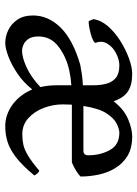

<svg xmlns="http://www.w3.org/2000/svg" viewBox="84 -593 524 732"><g transform="rotate(90 346.0 -227.0)"><path d="M39 -91Q39 -149 85 -196Q131 -243 227 -271Q242 -274 262.5 -277Q283 -280 305 -281V-323Q305 -349 299 -371Q293 -393 277 -406.5Q261 -420 229 -420Q208 -420 184 -408Q160 -396 147 -375Q134 -354 143 -330Q145 -326 134.5 -320.5Q124 -315 109 -311Q94 -307 79.5 -304.5Q65 -302 60 -304L53 -321Q57 -350 80 -376.5Q103 -403 135.5 -423.5Q168 -444 202 -456.5Q236 -469 262 -469Q305 -469 329.5 -452Q354 -435 366 -398Q397 -438 434.5 -453.5Q472 -469 500 -469Q545 -469 574.5 -451Q604 -433 621.5 -403.5Q639 -374 646 -340Q653 -306 653 -272Q644 -263 629 -254Q614 -245 599 -239H379Q379 -231 378.5 -222.5Q378 -214 378 -204Q378 -167 391.5 -131.5Q405 -96 430.5 -73Q456 -50 492 -50Q513 -50 531.5 -54Q550 -58 573.5 -72Q597 -86 631 -115Q638 -112 642.5 -106Q647 -100 649 -96Q610 -49 579 -25.5Q548 -2 520 6.5Q492 15 461 15Q418 15 380 -12Q342 -39 321 -88Q294 -54 260.5 -31.5Q227 -9 195.5 3Q164 15 144 15Q120 15 96 4Q72 -7 55.5 -30.5Q39 -54 39 -91ZM312 -119Q308 -137 306.5 -151.5Q305 -166 305 -188V-237Q290 -236 276 -234Q262 -232 248 -229Q195 -217 157 -187.5Q119 -158 119 -112Q119 -86 129 -72.5Q139 -59 151.5 -54Q164 -49 172 -49Q199 -49 237 -66.5Q275 -84 312 -119ZM554 -283Q572 -283 572 -301Q572 -348 552 -384Q532 -420 486 -420Q472 -420 451 -409.5Q430 -399 411.5 -370Q393 -341 384 -283Z"/></g></svg>

Font: ChillKai
Style: Regular
Weight: 400
Designer: ChillType
Foundry: 寒蝉字型
Version: Version 2.000